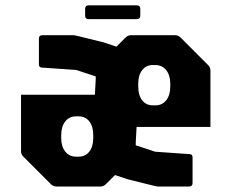

<svg xmlns="http://www.w3.org/2000/svg" viewBox="-20 -678 830 698"><path d="M555.5 0Q550.5 0 544.8 -1.5Q539 -3 534 -4L445 -26L343 -60Q328 -65 328 -89V-421.5Q328 -433.5 336.5 -441.5L436.5 -541.5Q445 -550 456.5 -550H616.5Q628 -550 636.5 -541.5L736.5 -441.5Q745 -433.5 745 -421.5V-216.5H476.5L473 -150L544 -126.5L671.5 -117.5Q680 -116 680 -106V-12.5Q680 0 667.5 0ZM185 0Q173.5 0 165 -8.5L65 -108.5Q56.5 -116.5 56.5 -128.5V-333.5H325L328.5 -400L257.5 -423.5L130 -432.5Q121.5 -434 121.5 -444V-537.5Q121.5 -550 134 -550H246Q251 -550 256.8 -548.5Q262.5 -547 267.5 -546L356.5 -524L458.5 -490Q473.5 -485 473.5 -461V-128.5Q473.5 -116.5 465 -108.5L365 -8.5Q356.5 0 345 0ZM256.5 -108.5H266.5Q290.5 -108.5 304.8 -127Q319 -145.5 319 -176.5V-186.5Q319 -218 304.8 -236.5Q290.5 -255 266 -255H256.5Q232 -255 217.2 -236.5Q202.5 -218 202.5 -186.5V-176.5Q202.5 -145.5 217.2 -127Q232 -108.5 256.5 -108.5ZM535.5 -295H545Q569.5 -295 584.2 -313.5Q599 -332 599 -363.5V-373.5Q599 -404.5 584.2 -423Q569.5 -441.5 545 -441.5H535Q511 -441.5 496.8 -423Q482.5 -404.5 482.5 -373.5V-363.5Q482.5 -332 496.8 -313.5Q511 -295 535.5 -295ZM302 -608.5Q289.5 -608.5 289.5 -621V-646Q289.5 -658.5 302 -658.5H477.5Q490 -658.5 490 -646V-621Q490 -608.5 477.5 -608.5Z"/></svg>

Font: Jaro
Style: Regular
Weight: 400
Designer: Agyei Archer, Celine Hurka, Mirko Velimirović
Version: Version 1.000